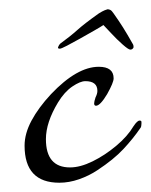

<svg xmlns="http://www.w3.org/2000/svg" viewBox="-20 -386 325 414"><path d="M108 8Q33 8 33 -72Q33 -98 48 -126Q63 -154 90 -183Q146 -242 193 -242Q225 -242 225 -217Q225 -208 211 -183Q196 -158 187 -158Q183 -158 183 -163Q183 -167 186 -176Q190 -184 190 -190Q190 -211 164 -211Q153 -211 136 -199.5Q119 -188 105 -165Q79 -122 79 -86Q79 -25 131 -25Q153 -25 179.5 -38Q206 -51 230.5 -71.5Q255 -92 268 -114Q276 -126 281 -126Q285 -126 285 -123V-119Q285 -117 284.5 -114Q284 -111 282 -109Q267 -87 246 -64.5Q225 -42 190 -19Q172 -7 150.5 0.5Q129 8 108 8ZM261 -279Q257 -279 244.5 -290Q232 -301 220 -314Q208 -327 203 -332Q197 -328 183 -320Q169 -312 153 -303Q137 -294 124.5 -287.5Q112 -281 109 -281Q103 -281 106 -286Q107 -289 110 -292Q132 -308 147 -321.5Q162 -335 193 -357Q201 -362 206 -364Q211 -366 212 -366Q215 -366 218 -364.5Q221 -363 225 -357Q237 -340 245.5 -326.5Q254 -313 267 -290Q268 -288 268 -284Q266 -279 261 -279Z"/></svg>

Font: Corinthia
Style: Regular
Weight: 400
Designer: Robert E. Leuschke
Foundry: Robert E. Leuschke
Version: Version 1.013; ttfautohint (v1.8.3)